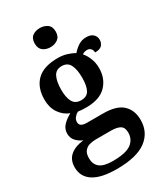

<svg xmlns="http://www.w3.org/2000/svg" viewBox="-242 -865 1037 1203"><g transform="rotate(-30 276.5 -263.5)"><path d="M234 240Q121 240 65 203.5Q9 167 9 99Q9 44 45 14.5Q81 -15 141 -21Q116 -31 95 -52.5Q74 -74 74 -108Q74 -140 95.5 -164Q117 -188 155 -209Q111 -226 84 -266Q57 -306 57 -363Q57 -450 106.5 -499Q156 -548 259 -548Q294 -548 325 -538.5Q356 -529 376 -516Q398 -541 422.5 -556.5Q447 -572 478 -572Q512 -572 528.5 -555.5Q545 -539 545 -516Q545 -494 531 -477.5Q517 -461 480 -461Q480 -478 470 -489Q460 -500 444 -500Q423 -500 408 -489Q427 -467 440 -435Q453 -403 453 -364Q453 -289 405.5 -239.5Q358 -190 259 -190Q247 -190 229.5 -191Q212 -192 202 -194Q186 -186 174.5 -172Q163 -158 163 -139Q163 -105 215 -105H333Q429 -105 472.5 -64Q516 -23 516 47Q516 137 447 188.5Q378 240 234 240ZM256 -245Q298 -245 314.5 -276Q331 -307 331 -365Q331 -424 314 -458Q297 -492 255 -492Q213 -492 196 -457.5Q179 -423 179 -364Q179 -308 196.5 -276.5Q214 -245 256 -245ZM236 184Q331 184 370 155.5Q409 127 409 77Q409 40 386.5 26.5Q364 13 321 13H211Q188 13 166 19Q144 25 129.5 42.5Q115 60 115 95Q115 138 143.5 161Q172 184 236 184ZM256 -629Q224 -629 202 -645.5Q180 -662 180 -698Q180 -735 202 -751Q224 -767 256 -767Q286 -767 309 -751Q332 -735 332 -698Q332 -662 309 -645.5Q286 -629 256 -629Z"/></g></svg>

Font: Noto Naskh Arabic UI Semi
Style: Bold
Weight: 700
Designer: Monotype Design Team, David Williams, Mohamad Dakak and Nizar Qandah
Foundry: Monotype Imaging Inc.
Version: Version 2.014; ttfautohint (v1.8.4.7-5d5b)